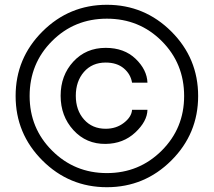

<svg xmlns="http://www.w3.org/2000/svg" viewBox="-20 -780 901 810"><path d="M702.9 -103Q589.8 9.8 430.9 9.8Q272 9.8 158.9 -103Q45.9 -215.8 45.9 -375Q45.9 -534.2 158.9 -647Q272 -759.8 430.9 -759.8Q589.8 -759.8 702.9 -647Q815.9 -534.2 815.9 -375Q815.9 -215.8 702.9 -103ZM756.8 -375Q756.8 -512.2 662.4 -606.7Q567.9 -701.2 430.9 -701.2Q293.9 -701.2 199.5 -606.7Q105 -512.2 105 -375Q105 -238.8 200 -144.3Q294.9 -49.8 430.9 -49.8Q566.9 -49.8 661.9 -144.3Q756.8 -238.8 756.8 -375ZM425.8 -172.9Q343.8 -171.9 289.8 -231Q235.8 -290 235.8 -376Q235.8 -461.9 289.3 -520Q342.8 -578.1 425.8 -578.1Q503.9 -578.1 552 -532Q600.1 -485.8 602.1 -431.2H537.1Q531.2 -467.3 502.2 -491.7Q473.1 -516.1 425.8 -516.1Q368.7 -516.1 334.2 -476.6Q299.8 -437 299.8 -376Q299.8 -314.9 334.5 -275.9Q369.1 -236.8 425.8 -236.8Q470.7 -236.8 502.9 -262Q535.2 -287.1 537.1 -316.9H602.1Q601.1 -268.1 550.5 -220.9Q500 -173.8 425.8 -172.9Z"/></svg>

Font: Oakes Grotesk
Style: Medium
Weight: 500
Designer: Samuel Oakes
Foundry: Samuel Oakes
Version: Version 1.0 | wf-rip DC20170320